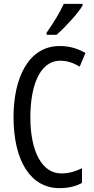

<svg xmlns="http://www.w3.org/2000/svg" viewBox="-20 -963 486 993"><path d="M407 -934V-943H310C289 -898 259 -848 221 -794V-783H273C314 -819 382 -892 407 -934ZM292 -649C329 -649 362 -637 392 -618L422 -689C381 -713 337 -725 289 -725C128 -725 50 -561 50 -358C50 -127 141 10 287 10C333 10 372 1 404 -17V-93C372 -77 337 -66 297 -66C199 -66 137 -176 137 -357C137 -512 182 -649 292 -649Z"/></svg>

Font: Noto Sans Arabic UI XCn
Style: Regular
Weight: 400
Width: 2
Designer: Monotype Design Team, Nadine Chahine and Nizar Qandah
Foundry: Monotype Imaging Inc.
Version: Version 2.010